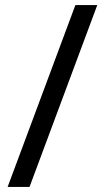

<svg xmlns="http://www.w3.org/2000/svg" viewBox="-20 -734 412 754"><path d="M362 -714 96 0H10L276 -714Z"/></svg>

Font: Noto Sans Old Permic
Style: Regular
Weight: 400
Designer: Monotype Design Team
Foundry: Monotype Imaging Inc.
Version: Version 2.001; ttfautohint (v1.8.4.7-5d5b)